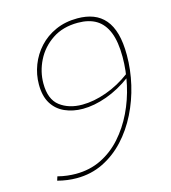

<svg xmlns="http://www.w3.org/2000/svg" viewBox="-106 -784 779 875"><g transform="rotate(-15 283.5 -346.5)"><path d="M491 -397 489 -379Q431 -336 371 -314.5Q311 -293 258 -293Q211 -293 173 -310Q135 -327 113.5 -362Q92 -397 92 -452Q92 -499 109 -543Q126 -587 158 -622Q190 -657 236 -677.5Q282 -698 339 -698Q381 -698 413.5 -685.5Q446 -673 468.5 -646.5Q491 -620 502.5 -578.5Q514 -537 514 -478Q514 -409 498 -340Q482 -271 451 -209Q420 -147 375.5 -99Q331 -51 274 -23Q217 5 149 5Q127 5 104.5 2Q82 -1 59 -7L65 -26Q88 -20 110 -17.5Q132 -15 150 -15Q216 -15 270 -41.5Q324 -68 365.5 -114.5Q407 -161 435.5 -220Q464 -279 478.5 -344.5Q493 -410 493 -475Q493 -547 475 -591.5Q457 -636 422.5 -657Q388 -678 336 -678Q265 -678 215 -644.5Q165 -611 139 -559Q113 -507 113 -451Q113 -376 155 -344Q197 -312 260 -312Q314 -312 374.5 -333.5Q435 -355 491 -397Z"/></g></svg>

Font: Bitter Thin
Style: Italic
Weight: 100
Italic angle: -9°
Designer: Sol Matas, and Bitter project Authors
Foundry: Sol Matas
Version: Version 2.002